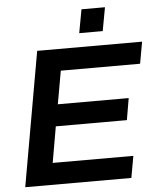

<svg xmlns="http://www.w3.org/2000/svg" viewBox="-59 -927 804 977"><g transform="rotate(-5 343.5 -438.5)"><path d="M372 -757H492L514 -877H394ZM30 0H572L592 -111H180L212 -295H575L594 -406H232L262 -575H667L687 -686H151Z"/></g></svg>

Font: Archivo SemiBold
Style: Italic
Weight: 600
Italic angle: -10°
Designer: Hector Gatti
Foundry: Omnibus-Type
Version: Version 2.001